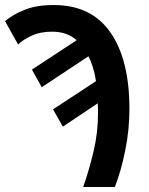

<svg xmlns="http://www.w3.org/2000/svg" viewBox="-34 -744 591 764"><path d="M297 0Q321 -68 338.5 -142.5Q356 -217 356 -292Q356 -303 356 -313.5Q356 -324 355 -333L216 -240L177 -309L348 -421Q339 -480 318 -520L132 -397L93 -467L271 -584Q233 -618 173 -618Q126 -618 91 -601.5Q56 -585 38 -567L-14 -660Q17 -686 64 -705Q111 -724 180 -724Q329 -724 405 -615.5Q481 -507 481 -310Q481 -228 464.5 -146Q448 -64 423 0Z"/></svg>

Font: Noto Sans SemiCondensed SemiBold
Style: Regular
Weight: 600
Width: 4
Designer: Monotype Design Team
Foundry: Monotype Imaging Inc.
Version: Version 2.013; ttfautohint (v1.8.4.7-5d5b)